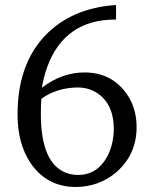

<svg xmlns="http://www.w3.org/2000/svg" viewBox="-20 -734 596 766"><path d="M50 -277Q50 -503 191 -621Q291 -704 443 -714V-656H440Q240 -656 170 -471Q155 -431 147 -384Q227 -445 317 -445Q420 -445 480 -367Q525 -308 525 -227Q525 -117 444 -47Q376 11 283 12Q166 12 101 -85Q50 -162 50 -277ZM143 -279Q143 -82 245 -44Q267 -36 291 -36Q367 -36 407 -108Q433 -156 434 -218Q434 -322 364 -365Q331 -385 290 -385Q206 -384 145 -340Q143 -318 143 -279Z"/></svg>

Font: Khartiya
Style: Regular
Weight: 500
Version: Version 1.0.1